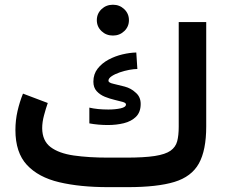

<svg xmlns="http://www.w3.org/2000/svg" viewBox="-20 -771 939 791"><path d="M378.9 -688Q378.9 -714.8 398.2 -733.2Q417.5 -751.5 445.3 -751.5Q472.7 -751.5 491.9 -733.2Q511.2 -714.8 511.2 -688Q511.2 -661.1 491.9 -642.8Q472.7 -624.5 445.3 -624.5Q417.5 -624.5 398.2 -642.8Q378.9 -661.1 378.9 -688ZM425.3 -121.6H499.5Q574.2 -121.6 617.9 -128.4Q661.6 -135.3 682.6 -150.1Q703.6 -165 710 -189.2Q716.3 -213.4 716.3 -248.5V-680.2H829.6V-250Q829.6 -151.9 799.3 -97.4Q769 -43 698.5 -21.5Q627.9 0 505.9 0H425.3Q309.6 0 223.9 -20.3Q138.2 -40.5 90.8 -91.6Q43.5 -142.6 43.5 -235.4Q43.5 -275.4 52.2 -313.5Q61 -351.6 74.7 -385.3L176.8 -346.7Q168.9 -324.2 161.4 -296.1Q153.8 -268.1 153.8 -242.7Q154.3 -190.9 188.5 -165Q222.7 -139.2 283.9 -130.4Q345.2 -121.6 425.3 -121.6ZM348.1 -327.6Q381.3 -319.8 426.3 -319.8Q455.1 -319.8 477.1 -324.7Q499 -329.6 499 -340.8Q499 -347.2 485.6 -351.1Q472.2 -355 452.1 -359.6Q432.1 -364.3 412.1 -372.3Q392.1 -380.4 378.4 -395.3Q364.7 -410.2 364.7 -434.6Q364.7 -465.8 382.3 -488.3Q399.9 -510.7 427.2 -525.4Q454.6 -540 485.1 -547.1Q515.6 -554.2 541.5 -554.7L545.9 -486.8Q532.2 -486.8 512.5 -483.2Q492.7 -479.5 472.9 -472.7Q453.1 -465.8 439.9 -457Q426.8 -448.2 426.8 -438.5Q426.8 -430.2 447 -425.8Q467.3 -421.4 493.7 -414.3Q520 -407.2 538.1 -390.1Q559.6 -372.6 559.6 -342.8Q559.6 -309.1 540.3 -290Q521 -271 490.2 -263.4Q459.5 -255.9 424.3 -255.9Q405.3 -255.9 385.7 -257.6Q366.2 -259.3 348.1 -262.7Z"/></svg>

Font: Vazirmatn RD UI FD SemiBold
Style: Regular
Weight: 600
Designer: Saber Rastikerdar
Foundry: Saber Rastikerdar
Version: Version 33.003